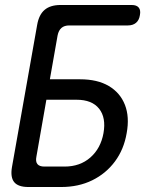

<svg xmlns="http://www.w3.org/2000/svg" viewBox="-20 -750 640 770"><path d="M94 0Q53 0 37 -19.5Q21 -39 28 -80L129 -650Q136 -691 159 -710.5Q182 -730 223 -730H508Q528 -730 536.5 -719.5Q545 -709 541 -689Q538 -669 525.5 -658.5Q513 -648 493 -648H258Q238 -648 226.5 -638Q215 -628 211 -608L180 -432H301Q371 -432 416.5 -405Q462 -378 481 -329.5Q500 -281 488 -216Q477 -151 441 -102.5Q405 -54 350 -27Q295 0 225 0ZM126 -122Q122 -102 130 -92Q138 -82 158 -82H239Q301 -82 342.5 -118.5Q384 -155 395 -216Q406 -278 377.5 -314Q349 -350 287 -350H166Z"/></svg>

Font: Maple Mono NL
Style: Italic
Weight: 400
Italic angle: -10°
Monospace: yes
Designer: subframe7536
Version: Version 7.000